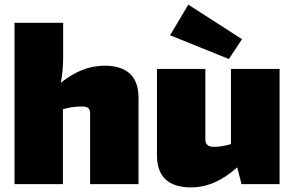

<svg xmlns="http://www.w3.org/2000/svg" viewBox="-20 -799 1276 833"><path d="M254 -700V-551Q254 -493 244 -440Q336 -514 433 -514Q581 -514 581 -374V0H371V-307Q371 -323 363 -330Q355 -337 335 -337Q293 -337 253 -325V0H43V-700Z M973 -543 718 -646 797 -779 1030 -629ZM1193 -500V0H1028L1009 -73Q913 14 809 14Q661 14 661 -126V-500H871V-193Q871 -162 908 -162Q944 -162 982 -174V-500Z"/></svg>

Font: Exo 2.0 Black
Style: Regular
Weight: 900
Designer: Natanael Gama
Version: Version 1.001;PS 001.001;hotconv 1.0.70;makeotf.lib2.5.58329